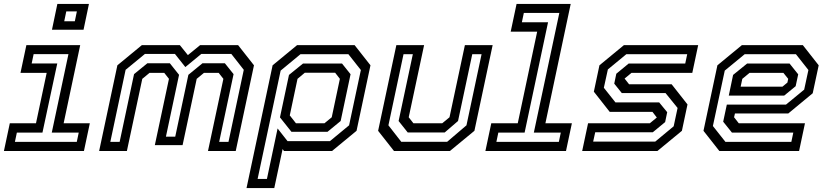

<svg xmlns="http://www.w3.org/2000/svg" viewBox="-22 -770 4214 979"><path d="M243 -618.5 270.5 -750H431.5L404 -618.5ZM305.5 -661.5H359.5L370 -712H316ZM-2 0 28 -141.5H161.5L216 -398.5H82.5L112.5 -540H387L302.5 -141.5H436L406 0ZM54 -46.5H369.5L379.5 -94H242L327 -494H149.5L139.5 -446.5H270L194.5 -94H64Z M483.5 0 576.5 -437 701.5 -540H895L936 -489L998.5 -540H1192L1273 -437L1180 0H1038.5L1117 -368L1093 -398.5H1018L981 -368L909 -30H767.5L839.5 -368L815.5 -398.5H740.5L703.5 -368L625 0ZM540.5 -46.5H588L661.5 -392L729.5 -447.5H844L891 -388.5L824 -73H871.5L938.5 -388.5L1010.5 -447.5H1124.5L1169 -392L1095.5 -46.5H1143L1221 -414L1157.5 -495H1004.5L923 -428L870 -495H717L618.5 -414Z M1235 189 1368 -437 1493 -540H1786L1867 -437L1796 -103L1671 0H1426L1419 -10L1376.5 189ZM1291.5 142.5H1339L1393.5 -115L1444 -50.5H1660.5L1758 -131L1818 -413L1754.5 -493.5H1510L1409 -410ZM1487 -141.5H1632.5L1669.5 -172L1711 -368L1687 -399H1532L1495 -368L1455.5 -181.5ZM1464 -98 1405.5 -171.5 1451.5 -388 1523 -446H1722L1765.5 -391.5L1715 -153L1648 -98Z M1987 0 1906 -103 1999 -540H2140.5L2062 -172L2086 -141.5H2233L2270 -172L2348.5 -540H2490L2397 -103L2272 0ZM2024 -47H2258L2356.5 -131L2433.5 -493.5H2386L2313.5 -153L2245.5 -94.5H2057L2010.5 -153L2083 -493.5H2035.5L1958.5 -131Z M2453 0 2483 -141.5H2618L2717 -608.5H2582L2612 -750H2888L2759 -141.5H2894L2864 0ZM2509 -46.5H2827.5L2837.5 -94H2700L2830 -704H2649L2639 -656.5H2772.5L2653 -94H2519Z M2946.5 0 2976.5 -141.5H3291.5L3328.5 -172L3328 -169.5L3305 -199.5H3087L3006 -302.5L3034.5 -437L3159.5 -540H3538L3508 -398.5H3198L3161 -368L3161.5 -371L3185.5 -340.5H3402.5L3483.5 -237.5L3455 -103L3330 0ZM3002.5 -48H3319L3413 -126L3433 -219.5L3371.5 -295.5H3148.5L3110 -343.5L3120.5 -394L3183.5 -446H3472L3482 -493.5H3171.5L3077.5 -416L3057 -322.5L3116 -248H3339L3380 -198L3369.5 -147.5L3306.5 -95.5H3013Z M4071.5 -540 4152.5 -437 4122 -294.5 3997.5 -191.5H3725.5L3721 -172L3745 -141.5H4082.5L4052.5 0H3646L3565 -103L3636 -437L3761 -540ZM4004 -446 4048 -391 4035 -330.5 3976.5 -282.5H3694L3716 -388L3787.5 -446ZM4036.5 -493.5H3775L3673.5 -410L3613 -127.5L3677 -46.5H4013L4023 -94H3710L3665.5 -149.5L3684 -236.5H3985.5L4078.5 -313L4100 -413ZM3972.5 -398.5H3800L3763 -368L3754.5 -328H3967.5L3993 -349L3997 -368Z"/></svg>

Font: Tourney Medium
Style: Italic
Weight: 500
Italic angle: -12°
Version: Version 1.015